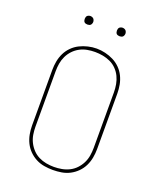

<svg xmlns="http://www.w3.org/2000/svg" viewBox="-165 -1012 930 1121"><g transform="rotate(20 300.0 -452.0)"><path d="M300 8Q273 8 246 3.5Q219 -1 195 -13.5Q171 -26 151.5 -45.5Q132 -65 120 -89.5Q108 -114 103 -141Q98 -168 98 -195V-540Q98 -567 103 -594Q108 -621 120 -645.5Q132 -670 151.5 -689.5Q171 -709 195 -721Q219 -733 246 -739.5Q273 -746 300 -746Q327 -746 354 -739.5Q381 -733 405 -721Q429 -709 448.5 -689.5Q468 -670 480 -645.5Q492 -621 497 -594Q502 -567 502 -540V-195Q502 -168 497 -141Q492 -114 480 -89.5Q468 -65 448.5 -45.5Q429 -26 405 -13.5Q381 -1 354 3.5Q327 8 300 8ZM300 -11Q324 -11 348.5 -15.5Q373 -20 395 -31Q417 -42 434 -60Q451 -78 462 -100Q473 -122 477 -146.5Q481 -171 481 -195V-540Q481 -565 476.5 -589.5Q472 -614 461.5 -636Q451 -658 433.5 -676Q416 -694 393.5 -704.5Q371 -715 346.5 -719.5Q322 -724 298 -724Q273 -724 249 -719.5Q225 -715 203.5 -703.5Q182 -692 165 -674Q148 -656 137.5 -634Q127 -612 123 -588Q119 -564 119 -540V-195Q119 -171 123 -146.5Q127 -122 138 -100Q149 -78 166 -60Q183 -42 205 -31Q227 -20 251.5 -15.5Q276 -11 300 -11ZM400 -859Q395 -859 389.5 -860.5Q384 -862 380.5 -865.5Q377 -869 375.5 -874.5Q374 -880 374 -885Q374 -890 375.5 -895.5Q377 -901 380.5 -904.5Q384 -908 389.5 -910Q395 -912 400 -912Q405 -912 410.5 -910Q416 -908 419.5 -904.5Q423 -901 425 -895.5Q427 -890 427 -885Q427 -880 425 -874.5Q423 -869 419.5 -865.5Q416 -862 410.5 -860.5Q405 -859 400 -859ZM200 -859Q195 -859 189.5 -860.5Q184 -862 180.5 -865.5Q177 -869 175.5 -874.5Q174 -880 174 -885Q174 -890 175.5 -895.5Q177 -901 180.5 -904.5Q184 -908 189.5 -910Q195 -912 200 -912Q205 -912 210.5 -910Q216 -908 219.5 -904.5Q223 -901 225 -895.5Q227 -890 227 -885Q227 -880 225 -874.5Q223 -869 219.5 -865.5Q216 -862 210.5 -860.5Q205 -859 200 -859Z"/></g></svg>

Font: Iosevka Curly Slab ThEx
Style: Regular
Weight: 100
Width: 7
Monospace: yes
Designer: Belleve Invis
Foundry: Belleve Invis
Version: Version 11.1.0; ttfautohint (v1.8.3)